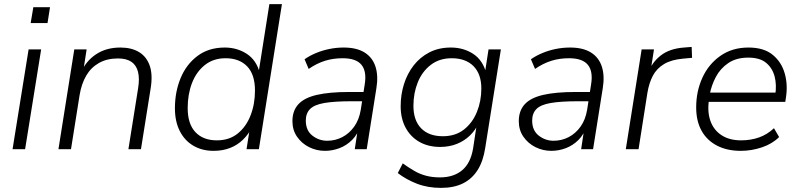

<svg xmlns="http://www.w3.org/2000/svg" viewBox="-20 -725 3883 933"><path d="M129 -613 142 -690H223L211 -613ZM41 0 119 -485H180L102 0Z M264 0 341 -485H401L383 -370H372Q397 -428 446.5 -461Q496 -494 565 -494Q619 -494 655.5 -472Q692 -450 707.5 -406Q723 -362 712 -295L665 0H604L651 -295Q659 -344 650.5 -376.5Q642 -409 618 -425Q594 -441 553 -441Q500 -441 461 -419Q422 -397 399 -357.5Q376 -318 367 -264L325 0Z M1018 8Q962 8 919.5 -17Q877 -42 853.5 -88.5Q830 -135 830 -199Q830 -278 857.5 -345Q885 -412 939.5 -453Q994 -494 1072 -494Q1132 -494 1179 -463.5Q1226 -433 1243 -369H1236L1289 -705H1350L1238 0H1178L1195 -108H1206Q1188 -73 1161 -46.5Q1134 -20 1098 -6Q1062 8 1018 8ZM1034 -43Q1094 -43 1135 -76Q1176 -109 1197.5 -164Q1219 -219 1219 -285Q1219 -363 1181 -402.5Q1143 -442 1076 -442Q1017 -442 975.5 -409Q934 -376 913 -321.5Q892 -267 892 -200Q892 -123 929.5 -83Q967 -43 1034 -43Z M1559 8Q1518 8 1482 -10Q1446 -28 1423.5 -60.5Q1401 -93 1401 -136Q1401 -187 1430 -218.5Q1459 -250 1520 -264Q1581 -278 1676 -278H1757L1750 -233H1690Q1605 -233 1556 -224.5Q1507 -216 1486.5 -195Q1466 -174 1466 -139Q1466 -91 1498 -66Q1530 -41 1570 -41Q1609 -41 1643 -58.5Q1677 -76 1701 -109.5Q1725 -143 1733 -191L1752 -313Q1763 -377 1737 -409.5Q1711 -442 1645 -442Q1599 -442 1559 -429.5Q1519 -417 1480 -390L1460 -437Q1484 -454 1515 -467Q1546 -480 1580.5 -487Q1615 -494 1650 -494Q1713 -494 1751.5 -470Q1790 -446 1804.5 -401.5Q1819 -357 1809 -296L1762 0H1704L1721 -113H1731Q1718 -72 1691 -45Q1664 -18 1629.5 -5Q1595 8 1559 8Z M2123 188Q2058 188 2005.5 167.5Q1953 147 1913 116L1937 69Q1967 90 1993.5 105.5Q2020 121 2050.5 129Q2081 137 2118 137Q2184 137 2225.5 102.5Q2267 68 2279 -4L2298 -129L2307 -128Q2290 -92 2263 -66Q2236 -40 2199.5 -25.5Q2163 -11 2119 -11Q2061 -11 2018 -35.5Q1975 -60 1951 -104.5Q1927 -149 1927 -209Q1927 -265 1943 -316Q1959 -367 1990 -407Q2021 -447 2066.5 -470.5Q2112 -494 2171 -494Q2232 -494 2279 -463.5Q2326 -433 2343 -369H2336L2354 -485H2414L2338 -7Q2328 59 2300.5 102Q2273 145 2229 166.5Q2185 188 2123 188ZM2132 -63Q2193 -63 2234.5 -95.5Q2276 -128 2297.5 -181Q2319 -234 2319 -295Q2319 -365 2281 -403.5Q2243 -442 2175 -442Q2115 -442 2073 -409.5Q2031 -377 2010 -324.5Q1989 -272 1989 -211Q1989 -140 2026.5 -101.5Q2064 -63 2132 -63Z M2659 8Q2618 8 2582 -10Q2546 -28 2523.5 -60.5Q2501 -93 2501 -136Q2501 -187 2530 -218.5Q2559 -250 2620 -264Q2681 -278 2776 -278H2857L2850 -233H2790Q2705 -233 2656 -224.5Q2607 -216 2586.5 -195Q2566 -174 2566 -139Q2566 -91 2598 -66Q2630 -41 2670 -41Q2709 -41 2743 -58.5Q2777 -76 2801 -109.5Q2825 -143 2833 -191L2852 -313Q2863 -377 2837 -409.5Q2811 -442 2745 -442Q2699 -442 2659 -429.5Q2619 -417 2580 -390L2560 -437Q2584 -454 2615 -467Q2646 -480 2680.5 -487Q2715 -494 2750 -494Q2813 -494 2851.5 -470Q2890 -446 2904.5 -401.5Q2919 -357 2909 -296L2862 0H2804L2821 -113H2831Q2818 -72 2791 -45Q2764 -18 2729.5 -5Q2695 8 2659 8Z M3021 0 3098 -485H3158L3140 -370H3129Q3148 -422 3191 -455.5Q3234 -489 3304 -494L3341 -497L3343 -444L3299 -440Q3242 -435 3206.5 -413.5Q3171 -392 3152.5 -357Q3134 -322 3126 -274L3083 0Z M3580 8Q3513 8 3464 -17.5Q3415 -43 3389 -90Q3363 -137 3363 -203Q3363 -281 3393 -347Q3423 -413 3480.5 -453.5Q3538 -494 3617 -494Q3692 -494 3735 -458.5Q3778 -423 3793.5 -367.5Q3809 -312 3799 -250L3796 -230H3408L3415 -275H3766L3747 -262Q3755 -313 3744 -354Q3733 -395 3702.5 -420Q3672 -445 3616 -445Q3558 -445 3519 -418.5Q3480 -392 3458.5 -351Q3437 -310 3429 -267L3426 -246Q3416 -185 3431.5 -139.5Q3447 -94 3485.5 -68.5Q3524 -43 3581 -43Q3628 -43 3668 -57Q3708 -71 3741 -102L3766 -59Q3733 -26 3682.5 -9Q3632 8 3580 8Z"/></svg>

Font: Nunito Sans 12pt Light
Style: Italic
Weight: 300
Italic angle: -9°
Designer: Vernon Adams
Foundry: Vernon Adams
Version: Version 3.101;gftools[0.9.27]